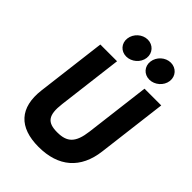

<svg xmlns="http://www.w3.org/2000/svg" viewBox="-273 -1071 1217 1217"><g transform="rotate(45 335.0 -462.5)"><path d="M218 -861C212 -813 246 -775 294 -775C341 -775 386 -813 392 -861C398 -910 362 -948 315 -948C267 -948 224 -909 218 -861ZM425 -861C419 -813 453 -775 501 -775C548 -775 593 -813 599 -861C605 -910 569 -948 522 -948C474 -948 431 -909 425 -861ZM520 -713 466 -275C452 -162 412 -126 324 -126C236 -126 206 -162 220 -275L274 -713H124L66 -243C45 -69 130 23 306 23C483 23 591 -69 612 -243L670 -713Z"/></g></svg>

Font: Bluebird
Style: SfBdObl
Weight: 700
Designer: Jasper
Foundry: Cannot Into Space Fonts
Version: Version 0.98